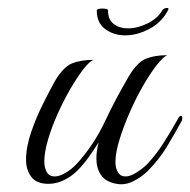

<svg xmlns="http://www.w3.org/2000/svg" viewBox="-20 -467 489 494"><path d="M105 6Q74 6 60.5 -12Q47 -30 47 -56Q47 -89 60.5 -128Q74 -167 92 -202.5Q110 -238 121 -258Q143 -295 165.5 -304Q188 -313 221 -313Q211 -310 195 -289.5Q179 -269 161.5 -239Q144 -209 128.5 -174.5Q113 -140 103.5 -107.5Q94 -75 94 -52Q94 -35 100.5 -24Q107 -13 121 -13Q133 -13 149 -22.5Q165 -32 178 -46Q222 -95 249.5 -153.5Q277 -212 311 -270Q333 -307 355.5 -316Q378 -325 411 -325Q401 -322 384 -300.5Q367 -279 348.5 -247Q330 -215 314 -178.5Q298 -142 287.5 -108Q277 -74 277 -50Q277 -34 283.5 -23.5Q290 -13 303 -13Q315 -13 331 -23Q347 -33 360 -46Q383 -71 402 -101Q421 -131 440 -165Q443 -169 445 -169Q449 -169 449 -163Q449 -158 447 -155Q429 -122 409 -89Q389 -56 360 -27Q344 -11 322.5 -0.5Q301 10 280 6Q252 1 240 -16.5Q228 -34 228 -59Q228 -79 234 -101Q222 -82 208.5 -63Q195 -44 178 -27Q164 -13 144.5 -3.5Q125 6 105 6ZM229 -440Q229 -445 244 -445Q249 -445 253.5 -444Q258 -443 258 -440Q258 -416 273 -405Q288 -394 309 -394Q334 -394 360 -407Q386 -420 398 -441Q402 -446 408.5 -446.5Q415 -447 413 -442Q397 -410 365 -393Q333 -376 302 -376Q273 -376 251 -392Q229 -408 229 -440Z"/></svg>

Font: MonteCarlo
Style: Regular
Weight: 400
Designer: Robert E. Leuschke
Foundry: Robert E. Leuschke
Version: Version 1.010; ttfautohint (v1.8.3)